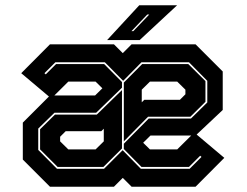

<svg xmlns="http://www.w3.org/2000/svg" viewBox="-20 -708 935 728"><path d="M169.5 0 66.5 -103V-243L169.5 -346H340.5L373.5 -378.5V-368L342.5 -398.5H239L174.5 -334.5L60.5 -430.5L169.5 -540H412L445.5 -506.5L479 -540H721.5L824.5 -437V-291L721.5 -194H550.5L517.5 -161.5V-172L548.5 -141.5H652L716.5 -205.5L830.5 -109.5L721.5 0H479L445.5 -33.5L412 0ZM196 -68H374.5L445 -138.5L514 -68H699L744 -113L739 -117.5L696.5 -75H516.5L449.5 -143V-163L544 -258.5H704L766 -319.5V-401.5L696.5 -472H516.5L447 -401.5L377.5 -472H190L148.5 -430.5L153.5 -426L192.5 -465H375L442.5 -397V-375.5L344.5 -280.5H186.5L125 -220.5V-139.5ZM198.5 -75 132 -141.5V-218L188.5 -273.5H347L442.5 -366.5V-145L372 -75ZM449.5 -172V-395L519 -465H694L759 -400.5V-322L702 -265.5H541.5ZM239 -141.5H342.5L373.5 -172V-220L364 -210.5H229L208 -189.5V-172ZM517.5 -320 527 -329.5H662L683 -350.5V-368L652 -398.5H548.5L517.5 -368ZM386 -556 508 -688H651.5L509.5 -556ZM478.5 -590H485.5L546 -653H538.5Z"/></svg>

Font: Tourney Thin ExtraBold
Style: Regular
Weight: 800
Version: Version 1.015